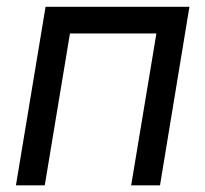

<svg xmlns="http://www.w3.org/2000/svg" viewBox="-20 -556 616 576"><path d="M548.3 -535.6 460 0H373.5L449.2 -455.6H189.9L114.3 0H27.8L116.7 -535.6Z"/></svg>

Font: Inter 20pt
Style: Italic
Weight: 400
Italic angle: -9.3988°
Version: Version 4.001;git-66647c0bb